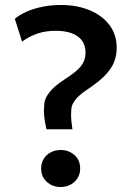

<svg xmlns="http://www.w3.org/2000/svg" viewBox="-20 -735 534 770"><path d="M166.5 -216.5Q156 -261 156 -292.5Q156 -300 158 -321.2Q160 -342.5 180 -367Q200 -391.5 237.5 -415.5Q289 -448.5 306 -471.5Q323 -494.5 323 -522.5Q323 -567 291.5 -589.2Q260 -611.5 203 -611.5Q162 -611.5 129 -600Q96 -588.5 68.5 -568L39.5 -659.5Q56 -674 83.5 -686.8Q111 -699.5 147 -707.2Q183 -715 224.5 -715Q288.5 -715 339 -694.2Q389.5 -673.5 418.8 -634.8Q448 -596 448 -542.5Q448 -512 437.2 -485.2Q426.5 -458.5 400.5 -432Q374.5 -405.5 329.5 -375.5Q297.5 -354.5 282.5 -335.2Q267.5 -316 266.2 -299.2Q265 -282.5 265 -276Q265 -251.5 270.5 -216.5ZM223 15Q191 15 168 -5.5Q145 -26 145 -59Q145 -81.5 155.5 -98.2Q166 -115 183.8 -124.2Q201.5 -133.5 223 -133.5Q255.5 -133.5 278.5 -113.2Q301.5 -93 301.5 -59Q301.5 -37 290.8 -20.2Q280 -3.5 262.2 5.8Q244.5 15 223 15Z"/></svg>

Font: Geologica EX
Style: Regular
Weight: 400
Designer: Sindre Bremnes, Frode Helland
Foundry: Monokrom Skriftforlag AS
Version: Version 1.010;gftools[0.9.28]